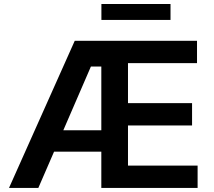

<svg xmlns="http://www.w3.org/2000/svg" viewBox="-20 -929 1057 949"><path d="M349.4 -727.3H953.8V-616.8H612.6V-419.4H929.3V-308.9H612.6V-110.4H956.7V0H480.8V-179.3H247.2L169.4 0H24.5ZM480.8 -285.2V-600.1H429.3L293 -285.2ZM822.8 -830.6H481.2V-909.1H822.8Z"/></svg>

Font: Interop SemBd
Style: Regular
Weight: 600
Designer: Rasmus Andersson, Google, Jang Haemin
Foundry: jhaemin
Version: Version 1.008